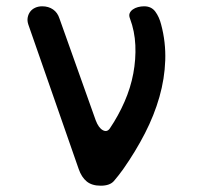

<svg xmlns="http://www.w3.org/2000/svg" viewBox="-20 -580 640 610"><path d="M230 -43 70 -502Q66 -514 68 -524.5Q70 -535 76 -543Q82 -551 92 -555.5Q102 -560 114 -560Q134 -560 148.5 -550Q163 -540 169 -521L284 -198Q293 -174 306.5 -166.5Q320 -159 329 -172Q356 -212 375.5 -256.5Q395 -301 403.5 -346.5Q412 -392 410 -436.5Q408 -481 393 -521Q389 -531 392 -538Q395 -545 402 -550Q409 -555 418.5 -557.5Q428 -560 438 -560Q461 -560 473.5 -543Q486 -526 492 -502Q507 -446 505 -388Q503 -330 486.5 -272Q470 -214 440.5 -156.5Q411 -99 371 -42Q355 -20 342 -5Q329 10 300 10Q272 10 255.5 -3.5Q239 -17 230 -43Z"/></svg>

Font: Maple Mono Normal NL Medium
Style: Regular
Weight: 500
Monospace: yes
Designer: subframe7536
Version: Version 7.000